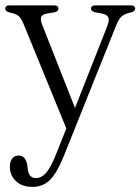

<svg xmlns="http://www.w3.org/2000/svg" viewBox="-20 -470 534 731"><path d="M194 116 232.5 19 69 -380.5Q60 -402.5 48.8 -410.5Q37.5 -418.5 14.5 -423Q0 -427 0 -436.5Q0 -449.5 16 -449.5H186Q202.5 -449.5 202.5 -437Q202.5 -426.5 186.5 -423L159.5 -418.5Q140 -415 136.5 -405Q133 -395 141.5 -373.5L265.5 -59L388 -369.5Q397 -392.5 392.5 -403.5Q388 -414.5 368 -418.5L342.5 -423Q326.5 -426.5 326.5 -437Q326.5 -449.5 343.5 -449.5H478Q494.5 -449.5 494.5 -437Q494.5 -427.5 480 -423Q455.5 -418 444 -408.2Q432.5 -398.5 423 -375L225 119Q197 189 170.2 215.2Q143.5 241.5 104 241.5Q63 241.5 40.2 219Q17.5 196.5 17.5 165.5Q17.5 145.5 26.5 133.8Q35.5 122 51 122Q77.5 122 84 159L86 174Q89 208 117.5 208Q138 208 155.8 187.8Q173.5 167.5 194 116Z"/></svg>

Font: Fraunces 72pt Soft Light
Style: Regular
Weight: 300
Version: Version 1.000;[b76b70a41]